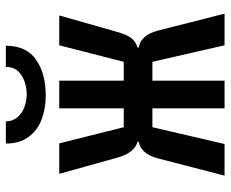

<svg xmlns="http://www.w3.org/2000/svg" viewBox="-84 -684 769 640"><g transform="rotate(-90 300.0 -364.5)"><path d="M147 -286V-290Q110.5 -300.5 95 -354L40 -551H141.5L195.5 -336H258.5V-551H350.5V-336H413.5L468.5 -551H568L512 -354Q503.5 -325 492.2 -310.5Q481 -296 461 -290V-286Q482.5 -282.5 496.5 -266.2Q510.5 -250 518 -220L574 0H468.5L413.5 -240.5H350.5V0H258.5V-240.5H195.5L139.5 0H34L91 -220Q105.5 -278.5 147 -286ZM141 -729H215Q215 -706 228.8 -690.2Q242.5 -674.5 263 -667Q283.5 -659.5 304 -659.5Q341 -659.5 368.8 -677Q396.5 -694.5 396.5 -729H467Q467 -660.5 420.5 -628.2Q374 -596 302 -596Q257.5 -596 221.2 -609.8Q185 -623.5 163 -653.5Q141 -683.5 141 -729Z"/></g></svg>

Font: JuliaMono SemiBold
Style: Regular
Weight: 600
Monospace: yes
Designer: cormullion
Foundry: corm
Version: Version 0.055; ttfautohint (v1.8.4)